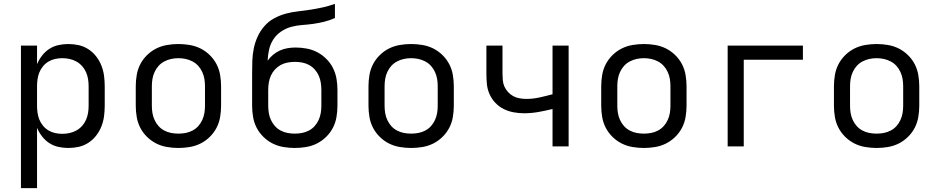

<svg xmlns="http://www.w3.org/2000/svg" viewBox="-20 -755 4840 990"><path d="M88 215V-520H171V-424Q181 -448 197 -468.5Q213 -489 234.5 -503Q256 -517 281.5 -522.5Q307 -528 332 -528Q360 -528 386.5 -522Q413 -516 436 -501Q459 -486 476 -464Q493 -442 503 -416.5Q513 -391 516.5 -364Q520 -337 520 -310V-210Q520 -183 516.5 -156Q513 -129 503 -103.5Q493 -78 476 -56Q459 -34 436 -19Q413 -4 386.5 2Q360 8 332 8Q307 8 281.5 2.5Q256 -3 234.5 -17Q213 -31 197 -51.5Q181 -72 171 -96V215ZM301 -65Q320 -65 338.5 -69Q357 -73 373.5 -82Q390 -91 403 -105.5Q416 -120 423.5 -137Q431 -154 434 -172.5Q437 -191 437 -210V-310Q437 -329 434 -347.5Q431 -366 423.5 -383Q416 -400 403 -414.5Q390 -429 373.5 -438Q357 -447 338.5 -451Q320 -455 301 -455Q282 -455 264 -451Q246 -447 230 -437.5Q214 -428 202 -413.5Q190 -399 183 -382Q176 -365 173.5 -346.5Q171 -328 171 -310V-210Q171 -192 173.5 -173.5Q176 -155 183 -138Q190 -121 202 -106.5Q214 -92 230 -82.5Q246 -73 264 -69Q282 -65 301 -65Z M900 8Q871 8 841.5 3Q812 -2 786 -15Q760 -28 738.5 -49Q717 -70 703.5 -96Q690 -122 685 -151.5Q680 -181 680 -210V-310Q680 -339 685 -368.5Q690 -398 703.5 -424Q717 -450 738.5 -471Q760 -492 786 -505Q812 -518 841.5 -523Q871 -528 900 -528Q929 -528 958.5 -523Q988 -518 1014 -505Q1040 -492 1061.5 -471Q1083 -450 1096.5 -424Q1110 -398 1115 -368.5Q1120 -339 1120 -310V-210Q1120 -181 1115 -151.5Q1110 -122 1096.5 -96Q1083 -70 1061.5 -49Q1040 -28 1014 -15Q988 -2 958.5 3Q929 8 900 8ZM900 -66Q919 -66 937.5 -69.5Q956 -73 973 -82Q990 -91 1002.5 -105Q1015 -119 1023 -136.5Q1031 -154 1034 -172.5Q1037 -191 1037 -210V-310Q1037 -329 1034 -347.5Q1031 -366 1023 -383.5Q1015 -401 1002.5 -415Q990 -429 973 -438Q956 -447 937.5 -451Q919 -455 900 -455Q881 -455 862.5 -451Q844 -447 827 -438Q810 -429 797.5 -415Q785 -401 777 -383.5Q769 -366 766 -347.5Q763 -329 763 -310V-210Q763 -191 766 -172.5Q769 -154 777 -136.5Q785 -119 797.5 -105Q810 -91 827 -82Q844 -73 862.5 -69.5Q881 -66 900 -66Z M1500 8Q1471 8 1441.5 3Q1412 -2 1386 -15Q1360 -28 1338.5 -49Q1317 -70 1303.5 -96Q1290 -122 1285 -151.5Q1280 -181 1280 -210V-376Q1280 -408 1281 -440.5Q1282 -473 1288.5 -505Q1295 -537 1308.5 -566.5Q1322 -596 1343.5 -620.5Q1365 -645 1393.5 -660.5Q1422 -676 1453.5 -684.5Q1485 -693 1517 -696.5Q1549 -700 1581 -705Q1613 -710 1644.5 -717Q1676 -724 1707 -735V-662Q1680 -650 1652 -643Q1624 -636 1595.5 -632Q1567 -628 1538 -626Q1509 -624 1481.5 -616.5Q1454 -609 1429.5 -592.5Q1405 -576 1389.5 -552Q1374 -528 1367.5 -499.5Q1361 -471 1360 -442Q1372 -459 1388 -472.5Q1404 -486 1423 -494.5Q1442 -503 1462.5 -506.5Q1483 -510 1504 -510Q1533 -510 1562 -504.5Q1591 -499 1616.5 -485.5Q1642 -472 1663 -451Q1684 -430 1697 -404Q1710 -378 1715 -349.5Q1720 -321 1720 -292V-210Q1720 -181 1715 -151.5Q1710 -122 1696.5 -96Q1683 -70 1661.5 -49Q1640 -28 1614 -15Q1588 -2 1558.5 3Q1529 8 1500 8ZM1500 -66Q1519 -66 1537.5 -69.5Q1556 -73 1573 -82Q1590 -91 1602.5 -105Q1615 -119 1623 -136.5Q1631 -154 1634 -172.5Q1637 -191 1637 -210V-292Q1637 -310 1634 -329Q1631 -348 1623.5 -365Q1616 -382 1603 -396.5Q1590 -411 1573.5 -420Q1557 -429 1538 -432.5Q1519 -436 1501 -436Q1482 -436 1463 -432.5Q1444 -429 1427.5 -420Q1411 -411 1398 -397Q1385 -383 1377 -365.5Q1369 -348 1366 -329.5Q1363 -311 1363 -292V-210Q1363 -191 1366 -172.5Q1369 -154 1377 -136.5Q1385 -119 1397.5 -105Q1410 -91 1427 -82Q1444 -73 1462.5 -69.5Q1481 -66 1500 -66Z M2100 8Q2071 8 2041.5 3Q2012 -2 1986 -15Q1960 -28 1938.5 -49Q1917 -70 1903.5 -96Q1890 -122 1885 -151.5Q1880 -181 1880 -210V-310Q1880 -339 1885 -368.5Q1890 -398 1903.5 -424Q1917 -450 1938.5 -471Q1960 -492 1986 -505Q2012 -518 2041.5 -523Q2071 -528 2100 -528Q2129 -528 2158.5 -523Q2188 -518 2214 -505Q2240 -492 2261.5 -471Q2283 -450 2296.5 -424Q2310 -398 2315 -368.5Q2320 -339 2320 -310V-210Q2320 -181 2315 -151.5Q2310 -122 2296.5 -96Q2283 -70 2261.5 -49Q2240 -28 2214 -15Q2188 -2 2158.5 3Q2129 8 2100 8ZM2100 -66Q2119 -66 2137.5 -69.5Q2156 -73 2173 -82Q2190 -91 2202.5 -105Q2215 -119 2223 -136.5Q2231 -154 2234 -172.5Q2237 -191 2237 -210V-310Q2237 -329 2234 -347.5Q2231 -366 2223 -383.5Q2215 -401 2202.5 -415Q2190 -429 2173 -438Q2156 -447 2137.5 -451Q2119 -455 2100 -455Q2081 -455 2062.5 -451Q2044 -447 2027 -438Q2010 -429 1997.5 -415Q1985 -401 1977 -383.5Q1969 -366 1966 -347.5Q1963 -329 1963 -310V-210Q1963 -191 1966 -172.5Q1969 -154 1977 -136.5Q1985 -119 1997.5 -105Q2010 -91 2027 -82Q2044 -73 2062.5 -69.5Q2081 -66 2100 -66Z M2829 0V-193Q2793 -184 2756 -177.5Q2719 -171 2682 -171Q2655 -171 2628 -176Q2601 -181 2577 -193Q2553 -205 2534 -225Q2515 -245 2504 -270Q2493 -295 2490.5 -322Q2488 -349 2488 -376V-520H2571V-376Q2571 -359 2572.5 -341.5Q2574 -324 2581 -308.5Q2588 -293 2600 -280Q2612 -267 2627 -259Q2642 -251 2659.5 -248Q2677 -245 2694 -245Q2728 -245 2762 -252.5Q2796 -260 2829 -269V-520H2912V0Z M3300 8Q3271 8 3241.5 3Q3212 -2 3186 -15Q3160 -28 3138.5 -49Q3117 -70 3103.5 -96Q3090 -122 3085 -151.5Q3080 -181 3080 -210V-310Q3080 -339 3085 -368.5Q3090 -398 3103.5 -424Q3117 -450 3138.5 -471Q3160 -492 3186 -505Q3212 -518 3241.5 -523Q3271 -528 3300 -528Q3329 -528 3358.5 -523Q3388 -518 3414 -505Q3440 -492 3461.5 -471Q3483 -450 3496.5 -424Q3510 -398 3515 -368.5Q3520 -339 3520 -310V-210Q3520 -181 3515 -151.5Q3510 -122 3496.5 -96Q3483 -70 3461.5 -49Q3440 -28 3414 -15Q3388 -2 3358.5 3Q3329 8 3300 8ZM3300 -66Q3319 -66 3337.5 -69.5Q3356 -73 3373 -82Q3390 -91 3402.5 -105Q3415 -119 3423 -136.5Q3431 -154 3434 -172.5Q3437 -191 3437 -210V-310Q3437 -329 3434 -347.5Q3431 -366 3423 -383.5Q3415 -401 3402.5 -415Q3390 -429 3373 -438Q3356 -447 3337.5 -451Q3319 -455 3300 -455Q3281 -455 3262.5 -451Q3244 -447 3227 -438Q3210 -429 3197.5 -415Q3185 -401 3177 -383.5Q3169 -366 3166 -347.5Q3163 -329 3163 -310V-210Q3163 -191 3166 -172.5Q3169 -154 3177 -136.5Q3185 -119 3197.5 -105Q3210 -91 3227 -82Q3244 -73 3262.5 -69.5Q3281 -66 3300 -66Z M3732 0V-520H4120V-447H3815V0Z M4500 8Q4471 8 4441.5 3Q4412 -2 4386 -15Q4360 -28 4338.5 -49Q4317 -70 4303.5 -96Q4290 -122 4285 -151.5Q4280 -181 4280 -210V-310Q4280 -339 4285 -368.5Q4290 -398 4303.5 -424Q4317 -450 4338.5 -471Q4360 -492 4386 -505Q4412 -518 4441.5 -523Q4471 -528 4500 -528Q4529 -528 4558.5 -523Q4588 -518 4614 -505Q4640 -492 4661.5 -471Q4683 -450 4696.5 -424Q4710 -398 4715 -368.5Q4720 -339 4720 -310V-210Q4720 -181 4715 -151.5Q4710 -122 4696.5 -96Q4683 -70 4661.5 -49Q4640 -28 4614 -15Q4588 -2 4558.5 3Q4529 8 4500 8ZM4500 -66Q4519 -66 4537.5 -69.5Q4556 -73 4573 -82Q4590 -91 4602.5 -105Q4615 -119 4623 -136.5Q4631 -154 4634 -172.5Q4637 -191 4637 -210V-310Q4637 -329 4634 -347.5Q4631 -366 4623 -383.5Q4615 -401 4602.5 -415Q4590 -429 4573 -438Q4556 -447 4537.5 -451Q4519 -455 4500 -455Q4481 -455 4462.5 -451Q4444 -447 4427 -438Q4410 -429 4397.5 -415Q4385 -401 4377 -383.5Q4369 -366 4366 -347.5Q4363 -329 4363 -310V-210Q4363 -191 4366 -172.5Q4369 -154 4377 -136.5Q4385 -119 4397.5 -105Q4410 -91 4427 -82Q4444 -73 4462.5 -69.5Q4481 -66 4500 -66Z"/></svg>

Font: Nova
Style: Regular
Weight: 400
Monospace: yes
Designer: Belleve Invis
Foundry: Belleve Invis
Version: Version 24.1.4; ttfautohint (v1.8.4)